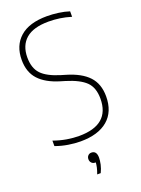

<svg xmlns="http://www.w3.org/2000/svg" viewBox="-178 -825 825 1126"><g transform="rotate(-20 234.5 -262.5)"><path d="M200.5 9Q165.5 9 124.8 2.5Q84 -4 46 -18V-52Q88.5 -37 127.8 -30.5Q167 -24 203 -24Q395 -24 395 -187.5Q395 -256.5 358 -292.8Q321 -329 237.5 -354.5L209 -363Q124 -388.5 81.2 -435Q38.5 -481.5 38.5 -558Q38.5 -647 96 -698Q153.5 -749 265 -749Q298.5 -749 335.8 -744Q373 -739 403 -729V-695Q367 -706 332.5 -711Q298 -716 263 -716Q168 -716 121.2 -675.5Q74.5 -635 74.5 -560Q74.5 -493.5 109 -457Q143.5 -420.5 224.5 -396L253 -387.5Q343 -361 387 -313.8Q431 -266.5 431 -189Q431 -93 371 -42Q311 9 200.5 9ZM225 224Q233 203 236.8 186.2Q240.5 169.5 241.5 155H238Q224.5 155 215.8 146Q207 137 207 123Q207 109.5 215.2 100.8Q223.5 92 236 92Q269 92 269 135Q269 153 263.8 176.8Q258.5 200.5 247 224Z"/></g></svg>

Font: Encode Sans Semi Condensed Thin
Style: Regular
Weight: 100
Width: 4
Designer: Multiple Designers
Foundry: Impallari Type
Version: Version 3.000; ttfautohint (v1.8.3) -l 8 -r 50 -G 200 -x 14 